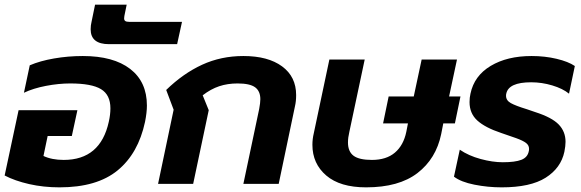

<svg xmlns="http://www.w3.org/2000/svg" viewBox="-31 -791 2501 826"><path d="M-11 -36 49 -317H302L278 -206H174L156 -120Q192 -103 243 -103Q401 -103 437 -267Q444 -298 444 -325Q444 -383 403.5 -407.5Q363 -432 271 -432Q221 -432 166.5 -421.5Q112 -411 72 -392L97 -510Q141 -529 201.5 -539.5Q262 -550 325 -550Q457 -550 529 -494.5Q601 -439 601 -337Q601 -307 593 -267Q564 -131 475 -58Q386 15 225 15Q156 15 94.5 1Q33 -13 -11 -36Z M359 -665Q359 -682 363 -698L378 -771H514L504 -722Q503 -718 503 -712Q503 -704 508 -700.5Q513 -697 525 -697H752L731 -601H438Q359 -601 359 -665Z M716 -319 684 -404Q757 -475 838.5 -512.5Q920 -550 1016 -550Q1122 -550 1182.5 -505.5Q1243 -461 1243 -382Q1243 -355 1238 -334L1168 0H1016L1084 -322Q1089 -349 1089 -364Q1089 -399 1066.5 -415.5Q1044 -432 991 -432Q948 -432 912 -420Q876 -408 841 -381L867 -317L800 0H649Z M1313 -168Q1313 -193 1319 -218L1386 -535H1538L1472 -224Q1466 -199 1466 -178Q1466 -139 1490 -121Q1514 -103 1569 -103Q1631 -103 1668 -134.5Q1705 -166 1717 -224L1724 -260H1617L1641 -376H1749L1783 -535H1935L1901 -376H1950L1926 -260H1876L1867 -214Q1845 -108 1765 -46.5Q1685 15 1544 15Q1432 15 1372.5 -36Q1313 -87 1313 -168Z M1922 -31 1947 -147Q1985 -121 2036.5 -107Q2088 -93 2132 -93Q2185 -93 2212 -103.5Q2239 -114 2244 -141Q2245 -144 2245 -151Q2245 -166 2232 -176Q2219 -186 2190 -196.5Q2161 -207 2125 -219Q2056 -242 2022.5 -272.5Q1989 -303 1989 -352Q1989 -371 1993 -388Q2009 -465 2080 -507.5Q2151 -550 2256 -550Q2313 -550 2363.5 -538Q2414 -526 2442 -507L2417 -388Q2390 -410 2345 -423.5Q2300 -437 2254 -437Q2157 -437 2147 -388Q2146 -385 2146 -379Q2146 -359 2166.5 -347.5Q2187 -336 2236 -321L2271 -309Q2343 -286 2372.5 -255.5Q2402 -225 2402 -181Q2402 -163 2397 -138Q2382 -68 2316.5 -26.5Q2251 15 2127 15Q2068 15 2010 3.5Q1952 -8 1922 -31Z"/></svg>

Font: Prompt Semibold
Style: Italic
Weight: 600
Italic angle: -12°
Designer: Katatrad Team
Foundry: CadsonDemak
Version: Version 1.000